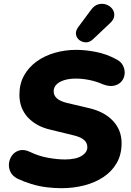

<svg xmlns="http://www.w3.org/2000/svg" viewBox="-20 -978 691 1009"><path d="M303 11Q265 11 224.5 6Q184 1 145 -11Q106 -23 72 -39Q45 -53 34.5 -75.5Q24 -98 27.5 -122Q31 -146 45.5 -164Q60 -182 83.5 -188Q107 -194 137 -180Q182 -158 231.5 -149Q281 -140 321 -140Q378 -140 408.5 -158.5Q439 -177 439 -205Q439 -228 420.5 -243.5Q402 -259 362 -268L247 -296Q171 -313 126.5 -361Q82 -409 82 -480Q82 -537 106 -580.5Q130 -624 172 -654.5Q214 -685 268 -700.5Q322 -716 381 -716Q429 -716 485 -705Q541 -694 592 -666Q616 -654 626.5 -633Q637 -612 635 -589.5Q633 -567 618.5 -550Q604 -533 578.5 -527.5Q553 -522 518 -536Q487 -550 450 -557.5Q413 -565 380 -565Q343 -565 316.5 -556.5Q290 -548 276 -533Q262 -518 262 -499Q262 -476 279 -461Q296 -446 332 -437L447 -410Q529 -391 574 -342.5Q619 -294 619 -226Q619 -166 593.5 -121.5Q568 -77 523.5 -47.5Q479 -18 422 -3.5Q365 11 303 11ZM469 -772Q451 -755 431.5 -755.5Q412 -756 397.5 -767Q383 -778 379.5 -796Q376 -814 390 -834L459 -927Q476 -950 497.5 -955.5Q519 -961 538.5 -954Q558 -947 570 -931.5Q582 -916 580.5 -895.5Q579 -875 558 -856Z"/></svg>

Font: Nunito ExtraLight Black
Style: Italic
Weight: 900
Italic angle: -9°
Version: Version 3.602